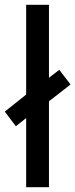

<svg xmlns="http://www.w3.org/2000/svg" viewBox="-41 -780 314 800"><path d="M68 0V-288L25 -254L-21 -315L68 -386V-760H163V-456L206 -489L253 -428L163 -358V0Z"/></svg>

Font: Noto Sans Kannada ExtraCondensed Medium
Style: Regular
Weight: 500
Width: 2
Designer: Jelle Bosma - Monotype Design Team
Foundry: Monotype Imaging Inc.
Version: Version 2.005; ttfautohint (v1.8.4.7-5d5b)